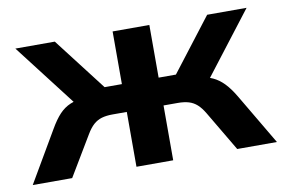

<svg xmlns="http://www.w3.org/2000/svg" viewBox="-60 -600 1041 700"><g transform="rotate(-10 461.0 -250.5)"><path d="M9 0 119 -188Q138 -221 156 -240Q174 -259 196.5 -268.5Q219 -278 249 -281L230 -245L33 -501H179L329 -306H393V-501H529V-306H593L743 -501H889L692 -245L673 -281Q703 -278 724.5 -268Q746 -258 764.5 -239Q783 -220 802 -188L913 0H766L679 -147Q666 -169 652.5 -181Q639 -193 622 -198Q605 -203 582 -203H529V0H393V-203H340Q317 -203 300 -198Q283 -193 269.5 -181Q256 -169 243 -147L155 0Z"/></g></svg>

Font: Nunito Sans 7pt
Style: Bold
Weight: 700
Designer: Vernon Adams
Foundry: Vernon Adams
Version: Version 3.101;gftools[0.9.27]